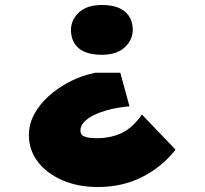

<svg xmlns="http://www.w3.org/2000/svg" viewBox="-20 -565 823 771"><path d="M463 -273 500 -138Q484 -137 458.5 -133Q433 -129 406.5 -121.5Q380 -114 356.5 -102.5Q333 -91 318 -75.5Q303 -60 303 -41Q303 -26 313 -20Q323 -14 337.5 -12Q352 -10 367 -10Q424 -10 468 -30.5Q512 -51 550 -105L685 36Q630 106 550.5 146Q471 186 373 186Q293 186 230 158.5Q167 131 131.5 84Q96 37 96 -23Q96 -66 117 -105.5Q138 -145 175 -178.5Q212 -212 259 -236.5Q306 -261 359 -272L363 -273ZM513 -445Q513 -405 481 -375Q449 -345 389 -345Q327 -345 296 -371.5Q265 -398 265 -445Q265 -485 297 -515Q329 -545 389 -545Q450 -545 481.5 -518.5Q513 -492 513 -445Z"/></svg>

Font: Lexend Peta Black
Style: Regular
Weight: 900
Version: Version 1.007